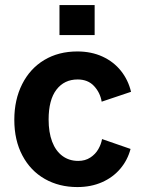

<svg xmlns="http://www.w3.org/2000/svg" viewBox="-20 -748 592 778"><path d="M293.5 -539.5Q350 -539.5 395.2 -518.8Q440.5 -498 470 -461Q499.5 -424 511 -376L392 -336Q386 -372.5 361.2 -399.2Q336.5 -426 294.5 -426Q240.5 -426 208.8 -384.8Q177 -343.5 177 -263.5Q177 -212 191.2 -174.2Q205.5 -136.5 232.8 -116.2Q260 -96 297 -96Q325.5 -96 346.2 -109.8Q367 -123.5 378.5 -143.8Q390 -164 393.5 -184.5L509 -144.5Q497 -99 467.2 -64Q437.5 -29 393 -9.5Q348.5 10 293.5 10Q219.5 10 161.5 -23Q103.5 -56 70.8 -117.8Q38 -179.5 38 -262.5Q38 -344 69.8 -407Q101.5 -470 159.2 -504.8Q217 -539.5 293.5 -539.5ZM221 -727.5H363.5V-606H221Z"/></svg>

Font: 1883 Sans
Style: Bold
Weight: 700
Designer: 1883 Sans project is a fork of Public Sans.
Version: Version 1.009